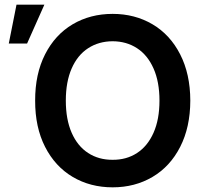

<svg xmlns="http://www.w3.org/2000/svg" viewBox="-20 -797 888 827"><path d="M465.2 9.9Q369 9.9 293.1 -35Q217.3 -79.9 174.2 -164.4Q131 -248.9 131.4 -363.6Q131 -478.3 174.2 -563Q217.3 -647.7 293.1 -692.5Q369 -737.2 465.2 -737.2Q560.7 -737.2 636.7 -692.5Q712.7 -647.7 756 -563Q799.4 -478.3 799.7 -363.6Q799.4 -248.9 756 -164.2Q712.7 -79.5 636.7 -34.8Q560.7 9.9 465.2 9.9ZM465.2 -619.3Q405.2 -619 359.6 -589.3Q313.9 -559.7 288.7 -502.1Q263.5 -444.6 263.5 -363.6Q263.5 -282.7 288.7 -225.1Q313.9 -167.6 359.6 -138Q405.2 -108.3 465.2 -108.7Q524.9 -108.3 570.3 -138Q615.8 -167.6 641.3 -225.1Q666.9 -282.7 666.9 -363.6Q666.9 -444.6 641.3 -502.1Q615.8 -559.7 570.3 -589.3Q524.9 -619 465.2 -619.3ZM96.6 -609.4H17.8L51.1 -777H171.2Z"/></svg>

Font: Riot Sans
Style: Bold
Weight: 600
Designer: Rasmus Andersson
Foundry: rsms
Version: Version 4.001